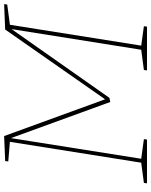

<svg xmlns="http://www.w3.org/2000/svg" viewBox="79 -811 732 930"><g transform="rotate(-90 445.0 -346.0)"><path d="M890 -692 888 -677 790 -664 689 -28 783 -15 781 0H569L571 -15L669 -28L769 -656L436 -182L416 -178L241 -659L141 -28L236 -15L234 0H22L24 -15L122 -28L223 -664L128 -672L130 -687L251 -692L429 -203L767 -687Z"/></g></svg>

Font: Bitter Pro Thin
Style: Italic
Weight: 250
Italic angle: -9°
Designer: Sol Matas, and Bitter project Authors
Foundry: Sol Matas
Version: Version 1.010